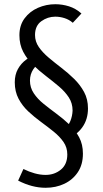

<svg xmlns="http://www.w3.org/2000/svg" viewBox="-20 -798 486 910"><path d="M300 -142 284 -185Q304 -201 313.5 -224.5Q323 -248 324 -274Q324 -309 306 -336.5Q288 -364 259 -388.5Q230 -413 198 -437.5Q166 -462 137 -490Q108 -518 90 -552.5Q72 -587 72 -631Q72 -678 96.5 -711Q121 -744 160 -761Q199 -778 242 -778Q275 -778 307 -768Q339 -758 366 -734L325 -690Q308 -705 286 -712Q264 -719 242 -719Q206 -719 176 -697.5Q146 -676 146 -632Q146 -601 164 -575Q182 -549 210.5 -525Q239 -501 271 -476.5Q303 -452 331.5 -424Q360 -396 378.5 -362Q397 -328 397 -284Q397 -232 370 -194.5Q343 -157 300 -142ZM196 92Q132 92 66 58L91 3Q117 16 144 23.5Q171 31 196 31Q238 31 268.5 6Q299 -19 299 -66Q299 -99 281 -125Q263 -151 234.5 -174Q206 -197 174.5 -220Q143 -243 114.5 -269.5Q86 -296 68 -330Q50 -364 50 -408Q50 -444 65 -471Q80 -498 105 -516Q130 -534 161 -541L178 -504Q154 -494 138 -470Q122 -446 122 -416Q122 -383 140 -356Q158 -329 186.5 -306Q215 -283 247.5 -259Q280 -235 308.5 -208Q337 -181 355 -147.5Q373 -114 373 -70Q373 -18 349 18Q325 54 285 73Q245 92 196 92Z"/></svg>

Font: Yaldevi ExtraLight
Style: Regular
Weight: 400
Version: Version 1.100